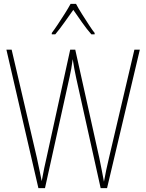

<svg xmlns="http://www.w3.org/2000/svg" viewBox="-20 -970 754 990"><path d="M701 -714 532 0H499L373 -567Q367 -595 363.5 -614Q360 -633 355 -665Q351 -634 347.5 -616Q344 -598 339 -574L212 0H178L13 -714H40L170 -157Q179 -113 185.5 -83.5Q192 -54 195 -36Q201 -69 208 -103Q215 -137 220 -157L342 -714H368L492 -156Q500 -119 504.5 -93.5Q509 -68 516 -33Q522 -66 528 -94.5Q534 -123 542 -156L673 -714ZM372 -950Q384 -927 403 -897Q422 -867 440 -839.5Q458 -812 468 -800V-793H451Q428 -819 403 -854.5Q378 -890 358 -919Q338 -891 312.5 -855Q287 -819 265 -793H247V-800Q260 -817 278 -844Q296 -871 314 -899.5Q332 -928 344 -950Z"/></svg>

Font: Noto Sans Gurmukhi UI Condensed Thin
Style: Regular
Weight: 100
Width: 3
Designer: Jelle Bosma - Monotype Design Team
Foundry: Monotype Imaging Inc.
Version: Version 2.004; ttfautohint (v1.8.4.7-5d5b)